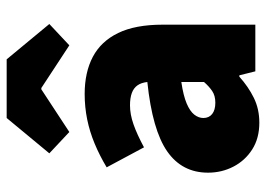

<svg xmlns="http://www.w3.org/2000/svg" viewBox="-131 -655 798 576"><g transform="rotate(-90 268.0 -367.0)"><path d="M188 12Q141 12 107.5 -9.5Q74 -31 56 -66Q38 -101 38 -142Q38 -220 102 -264.5Q166 -309 310 -324Q308 -342 300 -353.5Q292 -365 277 -370.5Q262 -376 240 -376Q213 -376 183 -365.5Q153 -355 114 -334L54 -446Q89 -467 125 -482Q161 -497 198 -504.5Q235 -512 274 -512Q339 -512 385.5 -487.5Q432 -463 457 -411.5Q482 -360 482 -278V0H342L330 -48H326Q296 -21 262.5 -4.5Q229 12 188 12ZM248 -120Q269 -120 283 -129.5Q297 -139 310 -154V-222Q269 -216 245.5 -206Q222 -196 212 -183Q202 -170 202 -156Q202 -139 214 -129.5Q226 -120 248 -120ZM160 -558 96 -618 202 -746H378L484 -618L420 -558L292 -642H288Z"/></g></svg>

Font: Assistant ExtraLight ExtraBold
Style: Regular
Weight: 800
Version: Version 3.000